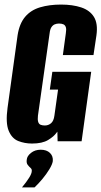

<svg xmlns="http://www.w3.org/2000/svg" viewBox="-20 -618 444 840"><path d="M120 10Q88 10 60 -1Q32 -12 18 -46Q4 -80 13 -146L57 -464Q65 -515 90 -544.5Q115 -574 155.5 -586Q196 -598 247 -598Q298 -598 335.5 -585.5Q373 -573 391 -544Q409 -515 402 -464L389 -377H255L268 -472Q271 -490 268 -499Q265 -508 257.5 -511.5Q250 -515 238 -515Q228 -515 219.5 -511.5Q211 -508 205 -499Q199 -490 197 -472L146 -112Q144 -95 147 -85Q150 -75 158 -72Q166 -69 176 -69Q192 -69 203.5 -79Q215 -89 218 -112L234 -226H198L209 -304H379L337 0H232L231 -42Q230 -41 229 -39.5Q228 -38 227 -37Q216 -21 190.5 -5.5Q165 10 120 10ZM76 202Q96 178 107.5 159.5Q119 141 119 130Q120 122 113.5 116.5Q107 111 101 103Q95 95 97 81Q98 65 115.5 51Q133 37 158 37Q184 37 198.5 51Q213 65 211 87Q209 101 196 122.5Q183 144 165.5 165Q148 186 131 202Z"/></svg>

Font: Alumni Sans Thin ExtraBold
Style: Italic
Weight: 800
Italic angle: -8°
Version: Version 1.016